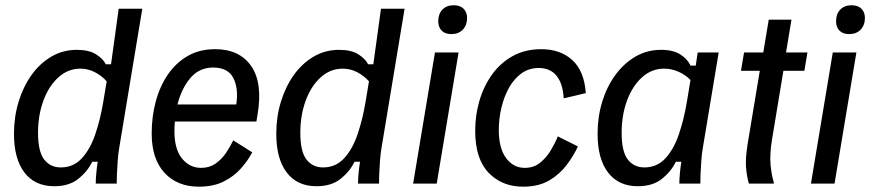

<svg xmlns="http://www.w3.org/2000/svg" viewBox="-20 -700 3318 732"><path d="M186.7 10Q113.3 10 73.3 -42.1Q33.3 -94.2 33.3 -190Q33.3 -254.2 50.8 -311.7Q68.3 -369.2 100 -413.8Q131.7 -458.3 175.8 -484.2Q220 -510 272.5 -510Q319.2 -510 346.2 -492.9Q373.3 -475.8 383.3 -455H403.3L432.5 -666.7H522.5L434.2 -134.2Q430.8 -114.2 428.8 -87.5Q426.7 -60.8 425.8 -37.1Q425 -13.3 425 0H345Q345 -16.7 347.1 -39.2Q349.2 -61.7 352.5 -83.3H331.7Q313.3 -45.8 278.3 -17.9Q243.3 10 186.7 10ZM211.7 -61.7Q260 -61.7 292.1 -96.7Q324.2 -131.7 343.3 -188.3Q362.5 -245 373.3 -309.2L386.7 -390Q368.3 -410.8 342.1 -424.6Q315.8 -438.3 286.7 -438.3Q239.2 -438.3 202.5 -405Q165.8 -371.7 145.4 -316.2Q125 -260.8 125 -193.3Q125 -122.5 148.3 -92.1Q171.7 -61.7 211.7 -61.7Z M738.3 11.7Q655.8 11.7 607.1 -41.2Q558.3 -94.2 558.3 -190.8Q558.3 -255 573.8 -312.9Q589.2 -370.8 620 -415.8Q650.8 -460.8 695.8 -486.7Q740.8 -512.5 800 -512.5Q893.3 -512.5 937.9 -447.9Q982.5 -383.3 961.7 -261.7L957.5 -236.7H646.7Q645 -218.3 645 -200Q645 -130.8 674.2 -95.4Q703.3 -60 746.7 -60Q778.3 -60 801.7 -76.2Q825 -92.5 841.7 -117.1Q858.3 -141.7 869.2 -165L941.7 -119.2Q925 -87.5 898.3 -57.5Q871.7 -27.5 832.5 -7.9Q793.3 11.7 738.3 11.7ZM792.5 -442.5Q739.2 -442.5 705.4 -402.1Q671.7 -361.7 656.7 -301.7H880.8Q890 -362.5 869.6 -402.5Q849.2 -442.5 792.5 -442.5Z M1186.7 10Q1113.3 10 1073.3 -42.1Q1033.3 -94.2 1033.3 -190Q1033.3 -254.2 1050.8 -311.7Q1068.3 -369.2 1100 -413.8Q1131.7 -458.3 1175.8 -484.2Q1220 -510 1272.5 -510Q1319.2 -510 1346.2 -492.9Q1373.3 -475.8 1383.3 -455H1403.3L1432.5 -666.7H1522.5L1434.2 -134.2Q1430.8 -114.2 1428.8 -87.5Q1426.7 -60.8 1425.8 -37.1Q1425 -13.3 1425 0H1345Q1345 -16.7 1347.1 -39.2Q1349.2 -61.7 1352.5 -83.3H1331.7Q1313.3 -45.8 1278.3 -17.9Q1243.3 10 1186.7 10ZM1211.7 -61.7Q1260 -61.7 1292.1 -96.7Q1324.2 -131.7 1343.3 -188.3Q1362.5 -245 1373.3 -309.2L1386.7 -390Q1368.3 -410.8 1342.1 -424.6Q1315.8 -438.3 1286.7 -438.3Q1239.2 -438.3 1202.5 -405Q1165.8 -371.7 1145.4 -316.2Q1125 -260.8 1125 -193.3Q1125 -122.5 1148.3 -92.1Q1171.7 -61.7 1211.7 -61.7Z M1555 0 1638.3 -500H1728.3L1645 0ZM1700.8 -570Q1676.7 -570 1663.8 -583.3Q1650.8 -596.7 1650.8 -619.2Q1650.8 -646.7 1666.7 -663.3Q1682.5 -680 1710 -680Q1734.2 -680 1747.5 -666.7Q1760.8 -653.3 1760.8 -631.7Q1760.8 -604.2 1744.6 -587.1Q1728.3 -570 1700.8 -570Z M1974.2 11.7Q1894.2 11.7 1842.9 -41.2Q1791.7 -94.2 1791.7 -201.7Q1791.7 -260.8 1807.9 -316.2Q1824.2 -371.7 1856.2 -416.2Q1888.3 -460.8 1935.4 -486.7Q1982.5 -512.5 2043.3 -512.5Q2116.7 -512.5 2162.1 -470.8Q2207.5 -429.2 2213.3 -345L2129.2 -325Q2125.8 -381.7 2101.7 -411.2Q2077.5 -440.8 2034.2 -440.8Q1996.7 -440.8 1968.3 -420.4Q1940 -400 1920.8 -365.8Q1901.7 -331.7 1891.7 -289.6Q1881.7 -247.5 1881.7 -205Q1881.7 -134.2 1909.6 -97.1Q1937.5 -60 1980.8 -60Q2015 -60 2039.2 -79.6Q2063.3 -99.2 2080 -127.1Q2096.7 -155 2106.7 -180L2183.3 -141.7Q2167.5 -107.5 2141.2 -72.1Q2115 -36.7 2074.6 -12.5Q2034.2 11.7 1974.2 11.7Z M2411.7 10Q2338.3 10 2298.3 -42.1Q2258.3 -94.2 2258.3 -190Q2258.3 -254.2 2275.8 -311.7Q2293.3 -369.2 2325.8 -413.8Q2358.3 -458.3 2402.5 -484.2Q2446.7 -510 2500 -510Q2546.7 -510 2574.2 -492.1Q2601.7 -474.2 2612.5 -450H2632.5L2640 -500H2720L2659.2 -134.2Q2655.8 -114.2 2653.8 -87.5Q2651.7 -60.8 2650.8 -37.1Q2650 -13.3 2650 0H2570Q2570 -16.7 2572.1 -39.2Q2574.2 -61.7 2577.5 -83.3H2556.7Q2538.3 -45.8 2503.3 -17.9Q2468.3 10 2411.7 10ZM2436.7 -61.7Q2485 -61.7 2517.1 -96.7Q2549.2 -131.7 2568.3 -188.3Q2587.5 -245 2598.3 -309.2L2612.5 -395Q2594.2 -414.2 2567.5 -426.2Q2540.8 -438.3 2511.7 -438.3Q2464.2 -438.3 2427.5 -405Q2390.8 -371.7 2370.4 -316.2Q2350 -260.8 2350 -193.3Q2350 -122.5 2373.3 -92.1Q2396.7 -61.7 2436.7 -61.7Z M2835 0Q2826.7 -29.2 2824.2 -62.5Q2821.7 -95.8 2830 -149.2L2876.7 -430H2805L2816.7 -500H2890L2910.8 -625H2997.5L2976.7 -500H3058.3L3046.7 -430H2966.7L2922.5 -163.3Q2914.2 -109.2 2917.9 -70.4Q2921.7 -31.7 2930 -5V0Z M3071.7 0 3155 -500H3245L3161.7 0ZM3217.5 -570Q3193.3 -570 3180.4 -583.3Q3167.5 -596.7 3167.5 -619.2Q3167.5 -646.7 3183.3 -663.3Q3199.2 -680 3226.7 -680Q3250.8 -680 3264.2 -666.7Q3277.5 -653.3 3277.5 -631.7Q3277.5 -604.2 3261.2 -587.1Q3245 -570 3217.5 -570Z"/></svg>

Font: Familjen Grotesk GF
Style: Italic
Weight: 400
Designer: Anders Wikstroem, Jonas Baeckman, Matilda Gysing, Kristian Moeller
Foundry: Familjen STHML AB
Version: Version 2.000; Beta; Release 4; Build 6